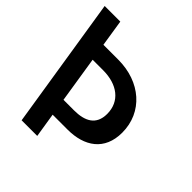

<svg xmlns="http://www.w3.org/2000/svg" viewBox="-203 -784 908 908"><g transform="rotate(45 251.0 -330.0)"><path d="M83.5 0H188L168.5 -122.5H268C380.5 -122.5 461.5 -177 461.5 -295C461.5 -432 352.5 -526 204 -526H104.5L83.5 -660H-21ZM118.5 -440H188.5C283.5 -440 348.5 -391.5 348.5 -307.5C348.5 -233.5 297.5 -208.5 225.5 -208.5H155Z"/></g></svg>

Font: Font.Observer
Style: Regular
Weight: 500
Italic angle: 9°
Version: Version 1.001;FEAKit 1.0